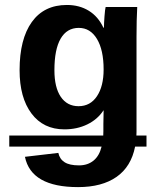

<svg xmlns="http://www.w3.org/2000/svg" viewBox="-20 -557 640 789"><path d="M18.1 0H404.3L404.8 -18.1V-46.9L405.8 -103H404.8Q380.9 -66.4 338.9 -45.9Q296.9 -25.4 244.6 -25.4Q158.2 -25.4 109.4 -90.6Q60.5 -155.8 60.5 -268.6Q60.5 -396.5 110.8 -466.6Q161.1 -536.6 254.9 -536.6Q306.2 -536.6 344.7 -512.9Q383.3 -489.3 404.8 -443.4H407.2Q407.2 -460.4 409.4 -489.7Q411.6 -519 414.1 -528.3H543.9Q541 -475.6 541 -406.2V-16.1L540.5 0H582V45.4H535.2Q519 127.9 459 169.9Q398.9 211.9 300.8 211.9Q107.9 211.9 82.5 87.4L219.7 71.3Q225.1 96.7 245.4 109.6Q265.6 122.6 304.7 122.6Q340.3 122.6 364.3 103Q388.2 83.5 397.5 45.4H18.1ZM405.8 -271.5Q405.8 -351.6 378.4 -397Q351.1 -442.4 303.7 -442.4Q254.9 -442.4 229.2 -398.2Q203.6 -354 203.6 -268.6Q203.6 -197.8 229.7 -159.2Q255.9 -120.6 302.7 -120.6Q351.1 -120.6 378.4 -161.6Q405.8 -202.6 405.8 -271.5Z"/></svg>

Font: Liberation Mono
Style: Bold
Weight: 700
Monospace: yes
Designer: Steve Matteson
Foundry: Ascender Corporation
Version: Version 2.1.5